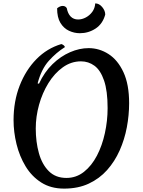

<svg xmlns="http://www.w3.org/2000/svg" viewBox="-20 -1088 842 1133"><path d="M358 25Q280 25 223.5 -11Q167 -47 131 -106.5Q95 -166 77.5 -237.5Q60 -309 60 -379Q60 -490 96 -582.5Q132 -675 195 -739Q258 -803 342 -828Q349 -826 355.5 -821Q362 -816 363 -810Q312 -778 268 -729Q224 -680 202 -596L210 -594Q242 -663 290 -709.5Q338 -756 393.5 -780Q449 -804 503 -804Q566 -804 620.5 -769Q675 -734 708.5 -662Q742 -590 742 -479Q742 -409 728.5 -337Q715 -265 686 -200Q657 -135 612 -84.5Q567 -34 504 -4.5Q441 25 358 25ZM372 -38Q430 -38 475.5 -74Q521 -110 552 -169.5Q583 -229 599 -302.5Q615 -376 615 -450Q615 -552 594 -613Q573 -674 537.5 -700Q502 -726 458 -726Q400 -726 351 -691Q302 -656 266 -598Q230 -540 210.5 -470Q191 -400 191 -330Q191 -251 209.5 -184.5Q228 -118 268 -78Q308 -38 372 -38ZM317 -1039Q324 -1045 332.5 -1049Q341 -1053 350 -1053Q366 -1053 374 -1040Q380 -1008 397 -990.5Q414 -973 441 -973Q464 -973 486.5 -985Q509 -997 524.5 -1018Q540 -1039 542 -1068Q565 -1068 583 -1046.5Q601 -1025 601 -1002Q586 -947 544 -919.5Q502 -892 451 -892Q418 -892 387 -906.5Q356 -921 336.5 -953Q317 -985 317 -1039Z"/></svg>

Font: Merienda Medium
Style: Regular
Weight: 500
Designer: Eduardo Rodriguez Tunni
Foundry: Eduardo Rodriguez Tunni
Version: Version 2.001; ttfautohint (v1.8.4.7-5d5b)